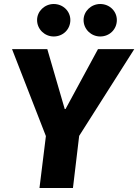

<svg xmlns="http://www.w3.org/2000/svg" viewBox="-20 -938 690 958"><path d="M650 -693H469L307 -394H303L216 -693H40L209 -259L177 0H344L375 -260ZM248 -756C295 -756 331 -792 331 -838C331 -882 295 -918 248 -918C203 -918 165 -882 165 -838C165 -792 203 -756 248 -756ZM480 -756C527 -756 563 -792 563 -838C563 -882 527 -918 480 -918C435 -918 397 -882 397 -838C397 -792 435 -756 480 -756Z"/></svg>

Font: Fira Sans OT
Style: Bold Italic
Weight: 700
Italic angle: -8°
Designer: Carrois Corporate & Edenspiekermann
Foundry: Carrois Corporate GbR & Edenspiekermann AG
Version: Version 2.001